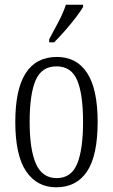

<svg xmlns="http://www.w3.org/2000/svg" viewBox="-20 -786 479 816"><path d="M219 10Q137 10 91 -58Q45 -126 45 -268Q45 -544 222 -544Q306 -544 350.5 -475.5Q395 -407 395 -268Q395 -125 350 -57.5Q305 10 219 10ZM221 -29Q283 -29 308 -90Q333 -151 333 -268Q333 -386 308 -445Q283 -504 220 -504Q157 -504 131.5 -445Q106 -386 106 -268Q106 -150 133 -89.5Q160 -29 221 -29ZM189 -619Q211 -660 230 -696Q249 -732 260 -766H333V-756Q323 -739 302.5 -712Q282 -685 257 -656.5Q232 -628 210 -606H189Z"/></svg>

Font: Noto Serif ExtraCondensed Light
Style: Regular
Weight: 300
Width: 2
Designer: Monotype Design Team
Foundry: Monotype Imaging Inc.
Version: Version 2.014; ttfautohint (v1.8.4.7-5d5b)